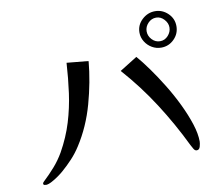

<svg xmlns="http://www.w3.org/2000/svg" viewBox="-85 -915 1169 1002"><g transform="rotate(-10 500.0 -414.0)"><path d="M857 -715Q857 -738 839 -757.5Q821 -777 797 -777Q772 -777 754 -758Q736 -739 736 -715Q736 -690 754 -671Q772 -652 797 -652Q822 -652 839.5 -671.5Q857 -691 857 -715ZM411 -615Q401 -506 369.5 -392.5Q338 -279 278 -186Q257 -153 230.5 -124.5Q204 -96 175 -71Q166 -63 148 -50Q130 -37 111 -27Q92 -17 80 -17Q76 -17 71 -18.5Q66 -20 66 -25Q66 -29 68.5 -32Q71 -35 73 -37Q105 -67 133.5 -99.5Q162 -132 184 -170Q225 -243 247.5 -317Q270 -391 280.5 -467.5Q291 -544 296 -626ZM909 -101Q909 -91 904.5 -74.5Q900 -58 886 -58Q876 -58 869 -71Q862 -84 858 -91Q800 -211 728 -323Q656 -435 567 -535L660 -593Q687 -562 720 -516Q753 -470 786.5 -415.5Q820 -361 847.5 -304Q875 -247 892 -194.5Q909 -142 909 -101ZM894 -715Q894 -675 865.5 -646.5Q837 -618 797 -618Q771 -618 748.5 -631Q726 -644 712 -666.5Q698 -689 698 -715Q698 -755 728 -783Q758 -811 797 -811Q836 -811 865 -783Q894 -755 894 -715Z"/></g></svg>

Font: Kaisei Opti Medium
Style: Regular
Weight: 500
Designer: Font-Kai, 金井和夫
Foundry: KAZUO KANAI
Version: Version 5.003